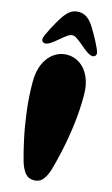

<svg xmlns="http://www.w3.org/2000/svg" viewBox="-162 -1154 717 1224"><g transform="rotate(15 197.0 -541.5)"><path d="M197 14Q160 14 138.5 -12.5Q117 -39 103 -86Q86 -146 68.5 -227.5Q51 -309 39.5 -402.5Q28 -496 28 -591Q28 -663 51.5 -713Q75 -763 113.5 -788.5Q152 -814 197 -814Q243 -814 281 -788.5Q319 -763 342.5 -713Q366 -663 366 -591Q366 -496 354.5 -402.5Q343 -309 325.5 -227.5Q308 -146 291 -86Q277 -39 255.5 -12.5Q234 14 197 14ZM197 -943Q182 -943 162 -928.5Q142 -914 120 -895Q98 -876 77 -861.5Q56 -847 40 -847Q30 -847 23.5 -853.5Q17 -860 17 -870Q17 -879 25.5 -898.5Q34 -918 46.5 -942Q59 -966 71 -987Q83 -1008 90 -1019Q113 -1057 138 -1077Q163 -1097 197 -1097Q231 -1097 256.5 -1077Q282 -1057 304 -1019Q311 -1008 323 -987Q335 -966 347.5 -942Q360 -918 368.5 -898.5Q377 -879 377 -870Q377 -860 370.5 -853.5Q364 -847 354 -847Q338 -847 317 -861.5Q296 -876 274 -895Q252 -914 232 -928.5Q212 -943 197 -943Z"/></g></svg>

Font: Matemasie
Style: Regular
Weight: 400
Designer: Adam Yeo
Version: Version 1.001; ttfautohint (v1.8.4.7-5d5b)